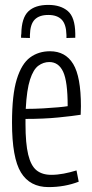

<svg xmlns="http://www.w3.org/2000/svg" viewBox="-20 -753 374 783"><path d="M178 10Q102 10 65.5 -49.5Q29 -109 29 -253Q29 -367 48.5 -430Q68 -493 102.5 -518.5Q137 -544 184 -544Q247 -544 278.5 -492Q310 -440 310 -320Q310 -314 309.5 -302Q309 -290 309 -285Q278 -280 218.5 -274Q159 -268 84 -268Q84 -259 84 -247Q84 -168 95 -122.5Q106 -77 129 -58.5Q152 -40 189 -40Q214 -40 240 -45Q266 -50 292 -58L301 -12Q244 10 178 10ZM85 -309Q121 -309 156 -311Q191 -313 218 -315.5Q245 -318 256 -320Q256 -421 237.5 -460.5Q219 -500 181 -500Q157 -500 136.5 -485Q116 -470 102.5 -428.5Q89 -387 85 -309ZM177 -733Q227 -733 256.5 -708Q286 -683 287 -616Q287 -607 287 -599L251 -598Q251 -601 251 -604Q251 -607 251 -610Q250 -654 231.5 -673Q213 -692 177 -692Q140 -692 121.5 -673Q103 -654 102 -610Q102 -604 102 -598L66 -599Q66 -604 66 -608Q66 -612 67 -616Q68 -680 95.5 -706.5Q123 -733 177 -733Z"/></svg>

Font: Georama Condensed Light
Style: Regular
Weight: 300
Width: 3
Designer: Jean-Baptiste Levee
Foundry: Production Type
Version: Version 1.000